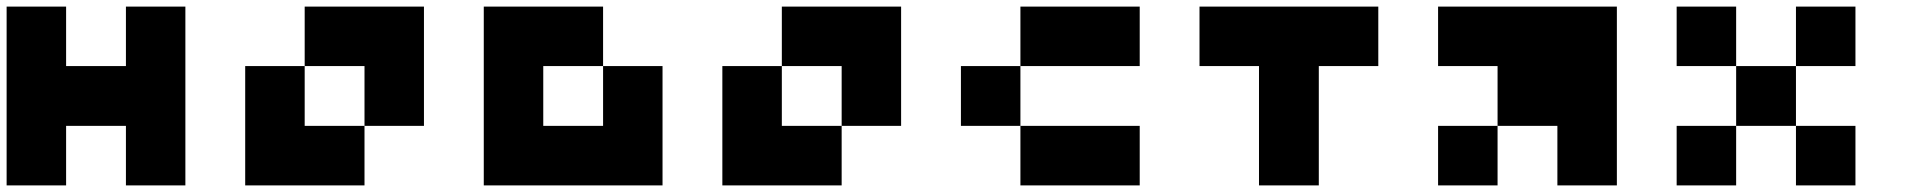

<svg xmlns="http://www.w3.org/2000/svg" viewBox="-20 -560 5806 580"><path d="M360.4 -179.7Q299.8 -179.7 179.7 -179.7Q179.7 -120.1 179.7 0Q120.1 0 0 0Q0 -179.7 0 -540Q59.6 -540 179.7 -540Q179.7 -480.5 179.7 -360.4Q240.2 -360.4 360.4 -360.4Q360.4 -419.9 360.4 -540Q419.9 -540 540 -540Q540 -360.4 540 0Q480.5 0 360.4 0Q360.4 -59.6 360.4 -179.7Z M1081.1 -540Q1140.6 -540 1260.7 -540Q1260.7 -419.9 1260.7 -179.7Q1201.2 -179.7 1081.1 -179.7Q1081.1 -240.2 1081.1 -360.4Q1020.5 -360.4 900.4 -360.4Q900.4 -419.9 900.4 -540Q960.9 -540 1081.1 -540ZM900.4 -179.7Q960.9 -179.7 1081.1 -179.7Q1081.1 -120.1 1081.1 0Q1020.5 0 900.4 0Q840.8 0 720.7 0Q720.7 -120.1 720.7 -360.4Q780.3 -360.4 900.4 -360.4Q900.4 -299.8 900.4 -179.7Z M1801.8 -179.7Q1801.8 -240.2 1801.8 -360.4Q1861.3 -360.4 1981.4 -360.4Q1981.4 -299.8 1981.4 -179.7Q1981.4 -120.1 1981.4 0Q1861.3 0 1621.1 0Q1561.5 0 1441.4 0Q1441.4 -120.1 1441.4 -360.4Q1441.4 -419.9 1441.4 -540Q1561.5 -540 1801.8 -540Q1801.8 -480.5 1801.8 -360.4Q1741.2 -360.4 1621.1 -360.4Q1621.1 -299.8 1621.1 -179.7Q1681.6 -179.7 1801.8 -179.7Z M2522.5 -540Q2582 -540 2702.1 -540Q2702.1 -419.9 2702.1 -179.7Q2642.6 -179.7 2522.5 -179.7Q2522.5 -240.2 2522.5 -360.4Q2461.9 -360.4 2341.8 -360.4Q2341.8 -419.9 2341.8 -540Q2402.3 -540 2522.5 -540ZM2341.8 -179.7Q2402.3 -179.7 2522.5 -179.7Q2522.5 -120.1 2522.5 0Q2461.9 0 2341.8 0Q2282.2 0 2162.1 0Q2162.1 -120.1 2162.1 -360.4Q2221.7 -360.4 2341.8 -360.4Q2341.8 -299.8 2341.8 -179.7Z M2882.8 -360.4Q2942.4 -360.4 3062.5 -360.4Q3062.5 -299.8 3062.5 -179.7Q3002.9 -179.7 2882.8 -179.7Q2882.8 -240.2 2882.8 -360.4ZM3062.5 -540Q3182.6 -540 3422.9 -540Q3422.9 -480.5 3422.9 -360.4Q3302.7 -360.4 3062.5 -360.4Q3062.5 -419.9 3062.5 -540ZM3062.5 -179.7Q3182.6 -179.7 3422.9 -179.7Q3422.9 -120.1 3422.9 0Q3302.7 0 3062.5 0Q3062.5 -59.6 3062.5 -179.7Z M3963.9 -360.4Q3963.9 -240.2 3963.9 0Q3903.3 0 3783.2 0Q3783.2 -120.1 3783.2 -360.4Q3723.6 -360.4 3603.5 -360.4Q3603.5 -419.9 3603.5 -540Q3783.2 -540 4143.6 -540Q4143.6 -480.5 4143.6 -360.4Q4084 -360.4 3963.9 -360.4Z M4503.9 -360.4Q4444.3 -360.4 4324.2 -360.4Q4324.2 -419.9 4324.2 -540Q4503.9 -540 4864.3 -540Q4864.3 -480.5 4864.3 -360.4Q4864.3 -240.2 4864.3 0Q4804.7 0 4684.6 0Q4684.6 -59.6 4684.6 -179.7Q4624 -179.7 4503.9 -179.7Q4503.9 -240.2 4503.9 -360.4ZM4324.2 -179.7Q4383.8 -179.7 4503.9 -179.7Q4503.9 -120.1 4503.9 0Q4444.3 0 4324.2 0Q4324.2 -59.6 4324.2 -179.7Z M5044.9 -540Q5104.5 -540 5224.6 -540Q5224.6 -480.5 5224.6 -360.4Q5165 -360.4 5044.9 -360.4Q5044.9 -419.9 5044.9 -540ZM5044.9 -179.7Q5104.5 -179.7 5224.6 -179.7Q5224.6 -120.1 5224.6 0Q5165 0 5044.9 0Q5044.9 -59.6 5044.9 -179.7ZM5405.3 -540Q5464.8 -540 5585 -540Q5585 -480.5 5585 -360.4Q5525.4 -360.4 5405.3 -360.4Q5405.3 -419.9 5405.3 -540ZM5224.6 -360.4Q5285.2 -360.4 5405.3 -360.4Q5405.3 -299.8 5405.3 -179.7Q5344.7 -179.7 5224.6 -179.7Q5224.6 -240.2 5224.6 -360.4ZM5405.3 -179.7Q5464.8 -179.7 5585 -179.7Q5585 -120.1 5585 0Q5525.4 0 5405.3 0Q5405.3 -59.6 5405.3 -179.7Z"/></svg>

Font: Pixelfont
Style: 5 px
Weight: 400
Designer: Eugene Lysy
Version: Version 1.0.2 (beta)